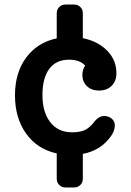

<svg xmlns="http://www.w3.org/2000/svg" viewBox="-20 -673 577 846"><path d="M486 -120Q486 -99 471 -76Q426 -10 345 5V115Q345 131 334 142Q323 153 307 153H268Q252 153 241 142Q230 131 230 115V3Q144 -16 95 -84.5Q46 -153 46 -253Q46 -353 95.5 -419.5Q145 -486 230 -504V-615Q230 -631 241 -642Q252 -653 268 -653H307Q323 -653 334 -642Q345 -631 345 -615V-505Q412 -491 452.5 -449.5Q493 -408 493 -350Q493 -316 472 -295Q451 -274 416 -274Q384 -274 363.5 -293Q343 -312 343 -343Q343 -366 355 -384Q332 -410 284 -410Q227 -410 197 -369.5Q167 -329 167 -254Q167 -179 201.5 -134.5Q236 -90 298 -90Q335 -90 357 -101.5Q379 -113 399 -141Q418 -162 438 -162Q458 -162 472 -150.5Q486 -139 486 -120Z"/></svg>

Font: Solway Medium
Style: Regular
Weight: 500
Designer: Mariya V. Pigoulevskaya
Foundry: The Northern Block Ltd.
Version: Version 1.000;hotconv 1.0.109;makeotfexe 2.5.65596